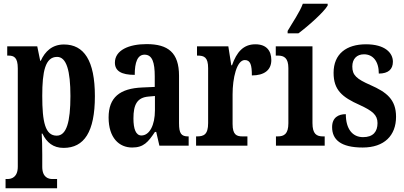

<svg xmlns="http://www.w3.org/2000/svg" viewBox="-20 -786 2182 1036"><path d="M10 230H288V180H263C242 180 208 172 208 114V48C208 4 207 -34 205 -65H209C232 -17 267 12 323 12C434 12 492 -74 492 -267C492 -460 433 -546 325 -546C262 -546 223 -509 200 -458H197L181 -536H19V-486H25C55 -486 76 -477 76 -417V113C76 171 42 180 20 180H10ZM286 -54C224 -54 208 -127 208 -269C208 -400 224 -479 288 -479C339 -479 360 -404 360 -268C360 -128 339 -54 286 -54Z M693 10C755 10 779 -19 816 -74H823L840 0H998V-50H995C958 -50 946 -66 946 -121V-377C946 -502 887 -548 771 -548C675 -548 600 -515 600 -448C600 -403 635 -382 707 -382C707 -450 722 -491 760 -491C802 -491 815 -449 815 -374V-317L748 -314C626 -309 566 -260 566 -152C566 -42 623 10 693 10ZM743 -55C713 -55 700 -90 700 -147C700 -222 720 -260 782 -265L816 -268V-191C816 -111 787 -55 743 -55Z M1038 0H1315V-50H1289C1257 -50 1235 -58 1235 -117V-277C1235 -364 1257 -462 1301 -462C1332 -462 1339 -434 1339 -379C1405 -379 1444 -407 1444 -462C1444 -512 1418 -547 1358 -547C1293 -547 1257 -505 1232 -434H1228L1212 -536H1043V-486H1046C1082 -486 1103 -477 1103 -418V-122C1103 -59 1079 -50 1042 -50H1038Z M1532 -619V-606H1590C1644 -646 1728 -721 1748 -756V-766H1614C1598 -721 1558 -664 1532 -619ZM1469 0H1732V-50H1723C1688 -50 1666 -63 1666 -122V-536H1468V-486H1480C1513 -486 1536 -473 1536 -418V-121C1536 -63 1513 -50 1478 -50H1469Z M1937 10C2054 10 2117 -55 2117 -156C2117 -250 2065 -289 1979 -327C1904 -360 1881 -380 1881 -427C1881 -468 1905 -493 1944 -493C1991 -493 2024 -457 2024 -389C2075 -389 2100 -412 2100 -453C2100 -501 2057 -547 1955 -547C1850 -547 1780 -496 1780 -393C1780 -301 1825 -262 1922 -219C1989 -188 2017 -166 2017 -122C2017 -76 1994 -46 1939 -46C1882 -46 1846 -90 1846 -170C1806 -170 1772 -152 1772 -100C1772 -33 1818 10 1937 10Z"/></svg>

Font: Noto Serif Lao ExtraCondensed
Style: Bold
Weight: 700
Width: 2
Designer: Monotype Design Team
Foundry: Monotype Imaging Inc.
Version: Version 2.003